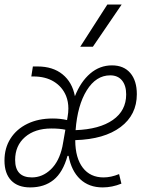

<svg xmlns="http://www.w3.org/2000/svg" viewBox="-27 -815 633 845"><path d="M428.7 -34.2Q461.4 -34.2 497.1 -48.8L507.3 -6.8Q466.3 9.8 424.8 9.8Q364.3 9.8 325.7 -26.6Q287.1 -63 274.9 -128.9H270Q250 -56.6 209 -23.4Q168 9.8 106 9.8Q51.3 9.8 22 -21Q-7.3 -51.8 -7.3 -108.4Q-7.3 -163.6 19.3 -205.3Q45.9 -247.1 93.8 -270.3Q141.6 -293.5 204.6 -293.5Q238.8 -293.5 268.1 -286.6L270.5 -300.8Q273.9 -319.8 273.9 -337.4Q273.9 -367.7 263.7 -393.1Q247.1 -433.1 210.2 -455.8Q173.3 -478.5 120.1 -478.5H110.8L117.7 -522.5H138.2Q205.6 -522.5 248.3 -487.8Q291 -453.1 302.7 -391.6Q328.1 -455.6 370.1 -491.5Q412.1 -527.3 465.8 -527.3Q517.6 -527.3 546.4 -493.7Q575.2 -460 575.2 -400.4Q575.2 -309.6 503.7 -255.9Q432.1 -202.1 304.2 -198.2Q304.2 -197.3 304.2 -195.8Q304.7 -119.6 337.4 -76.9Q370.1 -34.2 428.7 -34.2ZM305.7 -242.2Q411.1 -246.1 469.7 -287.1Q528.3 -328.1 528.3 -399.4Q528.3 -438.5 510 -460.9Q491.7 -483.4 458 -483.4Q396 -483.4 355 -417.7Q314 -352.1 305.7 -242.2ZM247.6 -169.9 251.5 -191.4 260.7 -244.1Q235.8 -249.5 199.2 -249.5Q126.5 -249.5 83 -211.7Q39.6 -173.8 39.6 -111.3Q39.6 -34.2 113.3 -34.2Q159.7 -34.2 196.5 -69.3Q233.4 -104.5 247.6 -169.9ZM326.2 -609.4 445.3 -794.9H508.3L381.8 -609.4Z"/></svg>

Font: CaskaydiaCove NF ExtraLight
Style: Italic
Weight: 200
Italic angle: -10°
Designer: Aaron Bell
Foundry: Saja Typeworks
Version: Version 2111.001; VTT 6.35;Nerd Fonts 3.2.1